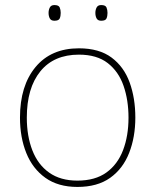

<svg xmlns="http://www.w3.org/2000/svg" viewBox="-20 -729 615 759"><path d="M515 -264Q515 -187 490.5 -124.5Q466 -62 415.5 -26Q365 10 286 10Q210 10 159.5 -26Q109 -62 84 -124Q59 -186 59 -264Q59 -390 120.5 -464Q182 -538 292 -538Q372 -538 421 -501.5Q470 -465 492.5 -403Q515 -341 515 -264ZM86 -264Q86 -191 108 -134.5Q130 -78 174.5 -46.5Q219 -15 286 -15Q356 -15 400.5 -47Q445 -79 466.5 -135.5Q488 -192 488 -264Q488 -333 468.5 -389.5Q449 -446 406 -479.5Q363 -513 292 -513Q193 -513 139.5 -447Q86 -381 86 -264ZM172 -678Q172 -690 177 -699.5Q182 -709 195 -709Q212 -709 216 -699.5Q220 -690 220 -678Q220 -665 216 -656Q212 -647 195 -647Q182 -647 177 -656Q172 -665 172 -678ZM357 -678Q357 -690 362 -699.5Q367 -709 380 -709Q397 -709 401 -699.5Q405 -690 405 -678Q405 -665 401 -656Q397 -647 380 -647Q367 -647 362 -656Q357 -665 357 -678Z"/></svg>

Font: Noto Sans Myanmar Thin
Style: Regular
Weight: 100
Designer: Monotype Design Team
Foundry: Monotype Imaging Inc.
Version: Version 2.107; ttfautohint (v1.8.4.7-5d5b)